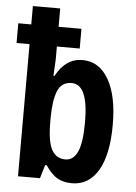

<svg xmlns="http://www.w3.org/2000/svg" viewBox="-55 -802 604 854"><g transform="rotate(5 246.5 -375.0)"><path d="M457 -265Q457 -394 415 -467Q373 -540 298 -540Q223 -540 180 -459H175Q176 -484 177.5 -504.5Q179 -525 179 -541V-590H281V-678H179V-760H57V-678H-1V-590H57V0H155L173 -60H180Q206 -21 233 -5.5Q260 10 298 10Q374 10 415.5 -61Q457 -132 457 -265ZM179 -253V-271Q179 -347 196 -390.5Q213 -434 259 -434Q333 -434 333 -267Q333 -174 314.5 -133.5Q296 -93 260 -93Q219 -93 199 -129.5Q179 -166 179 -253Z"/></g></svg>

Font: Noto Sans UI Condensed
Style: Bold
Weight: 700
Width: 3
Designer: Monotype Design Team
Foundry: Monotype Imaging Inc.
Version: 1.001